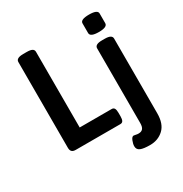

<svg xmlns="http://www.w3.org/2000/svg" viewBox="-207 -866 1174 1233"><g transform="rotate(-30 380.0 -249.0)"><path d="M83 -37V-673Q83 -702 136 -702H161Q189 -702 201.5 -695Q214 -688 214 -673V-112H451Q465 -112 471 -101.5Q477 -91 477 -69V-43Q477 -21 471 -10.5Q465 0 451 0H120Q101 0 92 -9Q83 -18 83 -37ZM457 168Q457 151 466 128.5Q475 106 488 106Q492 106 502 108.5Q512 111 523 111Q544 111 554.5 98.5Q565 86 565 57V-496Q565 -525 618 -525H638Q691 -525 691 -496V58Q691 136 650.5 174Q610 212 550 212Q502 212 479.5 202.5Q457 193 457 168ZM564 -610V-682Q564 -710 628 -710Q691 -710 691 -682V-610Q691 -581 628 -581Q564 -581 564 -610Z"/></g></svg>

Font: Asap-SemiBold
Style: Regular
Weight: 600
Designer: Pablo Cosgaya
Foundry: Omnibus-Type
Version: Version 2.000; ttfautohint (v1.8)